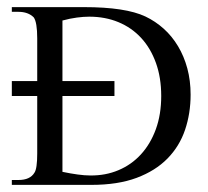

<svg xmlns="http://www.w3.org/2000/svg" viewBox="-20 -519 585 539"><path d="M515.1 -253.4Q515.1 -200.7 499.5 -154.5Q483.9 -108.4 450.2 -74Q416.5 -39.6 363.8 -19.8Q311 0 236.8 0H13.2V-13.7H31.7Q64.5 -13.7 76.7 -34.2Q84.5 -45.4 84.5 -88.4V-249.5H13.2V-291.5H84.5V-411.1Q84.5 -456.5 74.7 -470.2Q59.1 -485.8 31.7 -485.8H13.2V-499H215.8Q332.5 -499 388.2 -472.7Q416 -459.5 439.5 -438.5Q462.9 -417.5 479.7 -389.4Q496.6 -361.3 505.9 -326.9Q515.1 -292.5 515.1 -253.4ZM432.6 -249.5Q432.6 -301.3 417.7 -342.5Q402.8 -383.8 376.2 -412.6Q349.6 -441.4 312.5 -456.8Q275.4 -472.2 230.5 -472.2Q214.4 -472.2 195.8 -469.7Q177.2 -467.3 155.3 -461.4V-291.5H301.3V-249.5H155.3V-36.6Q178.7 -31.7 198.2 -29.1Q217.8 -26.4 233.4 -26.4Q276.4 -25.9 312.7 -41.3Q349.1 -56.6 375.7 -85.7Q402.3 -114.7 417.5 -156.2Q432.6 -197.8 432.6 -249.5Z"/></svg>

Font: Scheherazade Urdu
Style: Regular
Weight: 400
Designer: SIL International
Foundry: SIL International
Version: Version 1.005 (build 117/117)